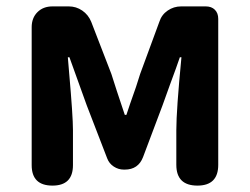

<svg xmlns="http://www.w3.org/2000/svg" viewBox="-20 -580 780 600"><path d="M144 0Q79 0 79 -64V-495Q79 -524 97 -542Q115 -560 144 -560H195Q218 -560 237 -547Q256 -534 265 -512L328 -349Q334 -331 345 -296Q362 -246 370 -221H375Q379 -232 386 -254Q408 -315 418 -349L478 -512Q485 -534 504 -547Q523 -560 546 -560H578H623Q641 -560 651.5 -549.5Q662 -539 662 -521V-65Q662 0 597 0Q531 0 531 -65V-173Q531 -236 547 -401H542Q533 -374 511 -315Q495 -271 488 -251L427 -89Q412 -50 370 -50H367Q350 -50 335.5 -59.5Q321 -69 315 -85L251 -251Q243 -274 224 -326Q205 -378 197 -401H192Q193 -387 196 -353Q208 -217 208 -173V-64Q208 0 144 0Z"/></svg>

Font: GenSenRounded TW B
Style: Regular
Weight: 700
Version: Version 1.501;PS 1;hotconv 16.6.51;makeotf.lib2.5.65220